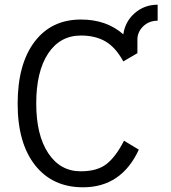

<svg xmlns="http://www.w3.org/2000/svg" viewBox="-20 -780 725 816"><path d="M504 -634Q512 -689 553 -724.5Q594 -760 650 -760V-692Q613 -692 588.5 -668Q564 -644 564 -612V-554L504 -519Q472 -578 429 -603.5Q386 -629 324 -629Q235 -629 184.5 -552.5Q134 -476 134 -340Q134 -206 185 -129Q236 -52 323 -52Q394 -52 433.5 -83.5Q473 -115 507 -182L570 -144Q496 16 333 16Q203 16 129 -78Q55 -172 55 -339Q55 -507 126.5 -602Q198 -697 324 -697Q433 -697 504 -634Z"/></svg>

Font: Didact Gothic
Style: Regular
Weight: 400
Designer: Daniel Johnson
Foundry: Daniel Johnson
Version: Version 2.101;PS 002.101;hotconv 1.0.88;makeotf.lib2.5.64775